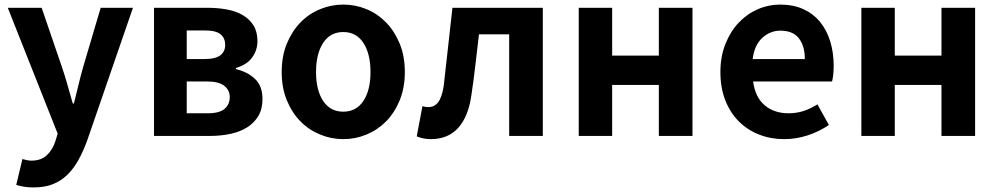

<svg xmlns="http://www.w3.org/2000/svg" viewBox="-20 -594 4359 839"><path d="M162 -560 251 -300Q264 -262 275 -222.5Q286 -183 298 -142H303Q313 -181 322.5 -221Q332 -261 343 -300L420 -560H561L362 17Q344 67 322.5 105.5Q301 144 273.5 170.5Q246 197 210.5 211Q175 225 128 225Q103 225 85.5 222Q68 219 51 214L78 101Q86 103 96.5 105.5Q107 108 117 108Q160 108 185 84Q210 60 222 23L232 -10L14 -560Z M653 -560H885Q932 -560 972 -552.5Q1012 -545 1041.5 -527.5Q1071 -510 1088 -482.5Q1105 -455 1105 -414Q1105 -375 1082 -343Q1059 -311 1011 -297V-292Q1062 -280 1094.5 -249Q1127 -218 1127 -161Q1127 -118 1109 -87.5Q1091 -57 1060 -37.5Q1029 -18 987 -9Q945 0 897 0H653ZM796 -99H888Q939 -99 961.5 -118.5Q984 -138 984 -170Q984 -200 960 -219Q936 -238 885 -238H796ZM796 -461V-336H873Q922 -336 943 -352.5Q964 -369 964 -397Q964 -428 943.5 -444.5Q923 -461 875 -461Z M1480 14Q1428 14 1379 -6Q1330 -26 1293 -63.5Q1256 -101 1233.5 -155.5Q1211 -210 1211 -279Q1211 -349 1233.5 -403.5Q1256 -458 1293 -496Q1330 -534 1379 -554Q1428 -574 1480 -574Q1533 -574 1581.5 -554Q1630 -534 1667 -496Q1704 -458 1726.5 -403.5Q1749 -349 1749 -279Q1749 -210 1726.5 -155.5Q1704 -101 1667 -63.5Q1630 -26 1581.5 -6Q1533 14 1480 14ZM1480 -106Q1537 -106 1568 -153Q1599 -200 1599 -279Q1599 -359 1568 -406.5Q1537 -454 1480 -454Q1423 -454 1392 -406.5Q1361 -359 1361 -279Q1361 -200 1392 -153Q1423 -106 1480 -106Z M1863 14Q1830 14 1801 2L1826 -130Q1832 -128 1838.5 -127Q1845 -126 1853 -126Q1878 -126 1894.5 -147Q1911 -168 1919 -219Q1929 -304 1938 -389Q1947 -474 1957 -560H2352V0H2205V-444H2073Q2065 -378 2057.5 -311.5Q2050 -245 2040 -179Q2027 -85 1982.5 -35.5Q1938 14 1863 14Z M2655 -560V-351H2859V-560H3006V0H2859V-223H2655V0H2509V-560Z M3406 14Q3348 14 3297 -6Q3246 -26 3208.5 -63.5Q3171 -101 3149.5 -155.5Q3128 -210 3128 -279Q3128 -347 3150 -402Q3172 -457 3208 -495Q3244 -533 3291 -553.5Q3338 -574 3389 -574Q3447 -574 3490.5 -554Q3534 -534 3563.5 -498Q3593 -462 3608 -413Q3623 -364 3623 -306Q3623 -286 3621 -267.5Q3619 -249 3616 -238H3271Q3280 -169 3321.5 -134Q3363 -99 3426 -99Q3461 -99 3491.5 -109Q3522 -119 3552 -138L3602 -48Q3560 -19 3509.5 -2.5Q3459 14 3406 14ZM3497 -336Q3497 -393 3471 -426.5Q3445 -460 3390 -460Q3346 -460 3311.5 -429Q3277 -398 3269 -336Z M3890 -560V-351H4094V-560H4241V0H4094V-223H3890V0H3744V-560Z"/></svg>

Font: Kinto Sans
Style: Bold
Weight: 700
Designer: Authors: Ryoko NISHIZUKA  (kana & ideographs); Paul D. Hunt (Latin, Greek & Cyrillic); Wenlong ZHANG  (bopomofo); Sandol
Foundry: Adobe Systems Incorporated, ookami Inc.
Version: Version 0.001